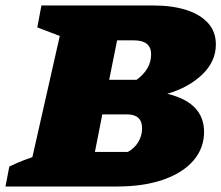

<svg xmlns="http://www.w3.org/2000/svg" viewBox="-62 -680 807 700"><path d="M-42 0 -28 -73Q-11 -81 6.5 -88.5Q24 -96 56 -107L156 -549L74 -580L89 -660H498Q565 -660 616 -644Q667 -628 696 -596.5Q725 -565 725 -518Q725 -456 675.5 -408.5Q626 -361 548 -338Q682 -306 682 -199Q682 -140 643.5 -95Q605 -50 533.5 -25Q462 0 364 0ZM425 -533H365L336 -389H436Q489 -428 489 -482Q489 -533 425 -533ZM284 -126H404Q428 -139 442 -162Q456 -185 456 -212Q456 -263 401 -263H311Z"/></svg>

Font: Piazzolla SC Black
Style: Italic
Weight: 900
Italic angle: -11.3°
Designer: Juan Pablo del Peral
Foundry: Huerta Tipografica
Version: Version 1.330